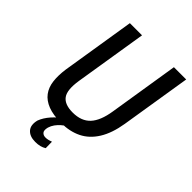

<svg xmlns="http://www.w3.org/2000/svg" viewBox="-254 -828 1150 1150"><g transform="rotate(45 321.0 -253.0)"><path d="M287 9Q220 9 176 -8Q132 -25 108 -57Q84 -89 78.5 -134.5Q73 -180 81 -237L156 -705H259L185 -245Q171 -156 197.5 -120Q224 -84 292 -84Q365 -84 404.5 -126.5Q444 -169 458 -260L529 -705H633L561 -257Q546 -165 509 -105.5Q472 -46 416 -18.5Q360 9 287 9ZM258 199Q211 199 188 173Q165 147 177 99Q190 64 220 30Q250 -4 295 -33L320 0Q310 7 295.5 19.5Q281 32 269 48.5Q257 65 251 85Q244 113 254 125Q264 137 283 137Q293 137 304 134.5Q315 132 328 127L329 181Q315 190 297.5 194.5Q280 199 258 199Z"/></g></svg>

Font: Nunito Sans 7pt Condensed SemiBold
Style: Italic
Weight: 600
Width: 3
Italic angle: -9°
Designer: Vernon Adams
Foundry: Vernon Adams
Version: Version 3.101;gftools[0.9.27]